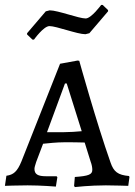

<svg xmlns="http://www.w3.org/2000/svg" viewBox="-20 -753 550 780"><path d="M112 -592H118C118 -592 157 -647 181 -647C209 -647 294 -614 327 -614L343 -618L419 -707V-712L397 -733H391C391 -733 351 -678 328 -678C300 -678 215 -711 182 -711L166 -707L90 -618V-613ZM284 7C284 7 345 0 410 0C440 0 501 2 501 2L506 -34L504 -38C459 -42 442 -55 429 -93C372 -254 302 -506 302 -506L295 -507L224 -494L67 -97C50 -56 35 -43 6 -39L0 2C0 2 51 0 92 0C146 0 207 5 207 5L213 -33L210 -37H167C134 -37 120 -45 120 -67C120 -73 123 -82 127 -95L155 -169C174 -171 211 -175 241 -175C263 -175 304 -175 324 -174L348 -97C353 -84 355 -72 355 -63C355 -44 340 -38 284 -34L281 2ZM171 -216 244 -414H251L312 -220C293 -218 260 -216 239 -216Z"/></svg>

Font: Alegreya SC
Style: Regular
Weight: 400
Designer: Juan Pablo del Peral
Foundry: Huerta Tipografica
Version: Version 2.007;PS 002.007;hotconv 1.0.88;makeotf.lib2.5.64775